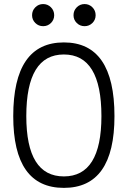

<svg xmlns="http://www.w3.org/2000/svg" viewBox="-20 -911 626 941"><path d="M293 9.8Q44.9 9.8 44.9 -341.8Q44.9 -703.1 293 -703.1Q541 -703.1 541 -341.8Q541 9.8 293 9.8ZM293 -46.4Q477.1 -46.4 477.1 -341.8Q477.1 -644 293 -644Q108.9 -644 108.9 -341.8Q108.9 -46.4 293 -46.4ZM394.5 -782.7Q372.1 -782.7 356.2 -798.3Q340.3 -814 340.3 -836.4Q340.3 -859.4 356.2 -875.2Q372.1 -891.1 394.5 -891.1Q417 -891.1 432.9 -875.2Q448.7 -859.4 448.7 -836.4Q448.7 -814 432.9 -798.3Q417 -782.7 394.5 -782.7ZM191.4 -782.7Q168.9 -782.7 153.1 -798.3Q137.2 -814 137.2 -836.4Q137.2 -859.4 153.1 -875.2Q168.9 -891.1 191.4 -891.1Q213.9 -891.1 229.7 -875.2Q245.6 -859.4 245.6 -836.4Q245.6 -814 229.7 -798.3Q213.9 -782.7 191.4 -782.7Z"/></svg>

Font: Caskaydia Cove Light
Style: Regular
Weight: 300
Monospace: yes
Designer: Aaron Bell
Foundry: Saja Typeworks
Version: Version 4.300; ttfautohint (v1.8.3)